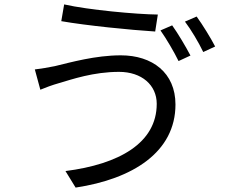

<svg xmlns="http://www.w3.org/2000/svg" viewBox="-20 -805 1040 871"><path d="M691 -334C691 -156 520 -60 277 -29L323 46C582 7 776 -115 776 -331C776 -475 671 -554 528 -554C413 -554 300 -522 229 -505C199 -499 165 -493 138 -490L163 -398C187 -408 216 -419 248 -428C306 -445 404 -479 520 -479C623 -479 691 -419 691 -334ZM271 -785 258 -709C372 -689 573 -669 684 -662L696 -739C599 -740 381 -760 271 -785ZM761 -690 708 -667C735 -629 770 -569 790 -528L844 -553C823 -593 787 -654 761 -690ZM872 -730 819 -707C847 -670 881 -613 902 -569L956 -594C937 -631 899 -693 872 -730Z"/></svg>

Font: Noto Sans CJK SC
Style: Regular
Weight: 400
Designer: Ryoko NISHIZUKA 西塚涼子 (kana, bopomofo & ideographs); Paul D. Hunt (Latin, Greek & Cyrillic); Sandoll Communications 산돌커뮤니
Foundry: Adobe
Version: Version 2.004;hotconv 1.0.118;makeotfexe 2.5.65603